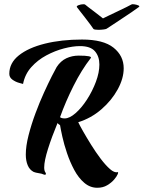

<svg xmlns="http://www.w3.org/2000/svg" viewBox="-20 -801 679 908"><path d="M375 -781Q381 -781 383 -779Q386 -776 398 -767Q410 -758 424.5 -747Q439 -736 451 -726.5Q463 -717 467 -714Q473 -717 492.5 -726.5Q512 -736 535.5 -747Q559 -758 578 -767.5Q597 -777 602 -780Q605 -782 615.5 -780.5Q626 -779 634 -775.5Q642 -772 637 -768Q624 -758 602.5 -743.5Q581 -729 557.5 -713.5Q534 -698 514.5 -685Q495 -672 484 -665Q481 -663 469 -661.5Q457 -660 445 -660Q437 -660 430.5 -661Q424 -662 422 -664Q419 -669 407.5 -684.5Q396 -700 382 -718Q368 -736 357 -750Q346 -764 344 -767Q340 -772 351.5 -776.5Q363 -781 375 -781ZM440 87Q406 87 378.5 63.5Q351 40 331 2.5Q311 -35 297 -76.5Q283 -118 275 -154Q267 -190 264 -209Q256 -214 252 -219Q225 -154 207 -97Q189 -40 189 -9Q189 7 195 15Q197 17 197 21Q197 28 186 24Q178 20 163.5 18Q149 16 139 12Q120 2 111 -19.5Q102 -41 102 -70Q102 -110 115 -161Q128 -212 147.5 -264.5Q167 -317 188 -363Q209 -409 225.5 -441.5Q242 -474 248 -484Q267 -513 294 -525.5Q321 -538 352 -538Q419 -538 409 -526Q366 -471 328 -395.5Q290 -320 264 -247Q270 -241 286 -241Q309 -241 337.5 -266Q366 -291 391.5 -330.5Q417 -370 433.5 -414Q450 -458 450 -496Q450 -534 429 -558.5Q408 -583 358 -583Q325 -583 282.5 -572Q240 -561 199 -539Q158 -517 128 -483.5Q98 -450 89 -404Q85 -405 69 -409.5Q53 -414 38.5 -424.5Q24 -435 24 -452Q24 -503 69 -539Q114 -575 192 -594.5Q270 -614 368 -614Q469 -614 517 -575.5Q565 -537 565 -478Q565 -430 536.5 -378Q508 -326 459.5 -284Q411 -242 350 -223Q357 -208 373.5 -179Q390 -150 411.5 -115.5Q433 -81 456 -50.5Q479 -20 500 -1.5Q521 17 536 13Q541 12 536.5 23Q532 34 519.5 48.5Q507 63 487 75Q467 87 440 87Z"/></svg>

Font: Praise
Style: Regular
Weight: 400
Designer: Robert E. Leuschke
Foundry: Robert E. Leuschke
Version: Version 1.100; ttfautohint (v1.8.3)